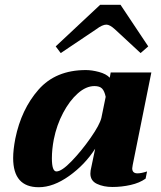

<svg xmlns="http://www.w3.org/2000/svg" viewBox="-20 -773 673 803"><path d="M213 -579 399 -753H484L600 -579L568 -551L460 -651Q439 -670 425 -670Q408 -670 383 -651L234 -551ZM35 -112Q35 -146 44 -193Q69 -316 141 -398Q213 -480 339 -480Q364 -480 394 -472Q424 -464 439 -448L443 -470H613L535 -83Q533 -73 533 -69Q533 -48 555 -48Q571 -48 595 -56L589 -26Q564 -8 526.5 0.5Q489 9 450 9Q413 9 385.5 -4Q358 -17 358 -47Q358 -55 359 -60L378 -151Q335 -84 269 -37Q203 10 142 10Q35 10 35 -112ZM404 -280 422 -368Q417 -392 407 -402.5Q397 -413 375 -413Q340 -413 305.5 -382.5Q271 -352 244 -301Q217 -250 205 -190Q197 -148 197 -111Q197 -56 216 -56Q238 -56 279.5 -99Q321 -142 359 -196.5Q397 -251 404 -280Z"/></svg>

Font: Taviraj
Style: Bold Italic
Weight: 700
Italic angle: -12°
Designer: Katatrad Team
Foundry: CadsonDemak
Version: Version 1.001